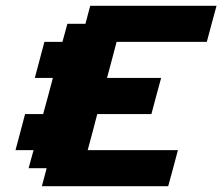

<svg xmlns="http://www.w3.org/2000/svg" viewBox="-20 -645 770 665"><path d="M125 0H562.5Q568.4 -21 579.6 -62.5Q590.8 -104 596.2 -125H283.7Q289.6 -145.5 300.5 -187.3Q311.5 -229 316.9 -250H504.4Q509.8 -270.5 521 -312.3Q532.2 -354 538.1 -375H350.6Q356.4 -396 367.4 -437.5Q378.4 -479 383.8 -500H696.3Q701.7 -520.5 712.9 -562.3Q724.1 -604 730 -625H292.5L275.9 -562.5H213.4L196.3 -500H133.8Q128.4 -479 117.2 -437.5Q106 -396 100.6 -375H163.1Q157.7 -354 146.5 -312.3Q135.3 -270.5 129.4 -250H66.9Q61.5 -229 50.3 -187.3Q39.1 -145.5 33.7 -125H96.2L79.1 -62.5H141.6Z"/></svg>

Font: Faithful 32x
Style: SemiboldOblique
Weight: 400
Foundry: Faithful Resource Pack
Version: Version 1.0; January 27, 2023